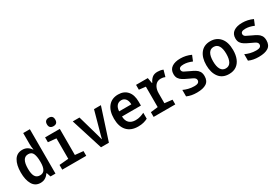

<svg xmlns="http://www.w3.org/2000/svg" viewBox="62 -1803 4116 2848"><g transform="rotate(-30 2120.0 -379.0)"><path d="M217 10Q127 10 82 -66.5Q37 -143 37 -270Q37 -400 83.5 -476Q130 -552 223 -552Q271 -552 307 -530.5Q343 -509 366 -473H370Q366 -496 363.5 -521.5Q361 -547 361 -569V-760H475V0H390L366 -71H361Q336 -34 300.5 -12Q265 10 217 10ZM265 -91Q321 -91 345 -133.5Q369 -176 369 -251V-269Q369 -351 348 -401.5Q327 -452 267 -452Q210 -452 183.5 -405Q157 -358 157 -267Q157 -176 183 -133.5Q209 -91 265 -91Z M802 -623Q768 -623 749 -641Q730 -659 730 -695Q730 -732 749 -750Q768 -768 802 -768Q836 -768 854.5 -750Q873 -732 873 -695Q873 -623 802 -623ZM591 0V-81L749 -95V-445L610 -459V-542H862V-95L1002 -81V0Z M1255 0 1084 -542H1199L1288 -230Q1297 -198 1306.5 -164.5Q1316 -131 1324 -99H1327Q1334 -131 1343.5 -164.5Q1353 -198 1362 -230L1448 -542H1566L1390 0Z M1889 10Q1767 10 1700 -62.5Q1633 -135 1633 -271Q1633 -403 1694 -477.5Q1755 -552 1864 -552Q1963 -552 2020 -488Q2077 -424 2077 -306V-240H1753Q1755 -165 1794.5 -128Q1834 -91 1903 -91Q1947 -91 1984 -102.5Q2021 -114 2054 -130V-28Q2022 -11 1981.5 -0.5Q1941 10 1889 10ZM1963 -327Q1962 -388 1935 -421.5Q1908 -455 1863 -455Q1816 -455 1787 -422.5Q1758 -390 1754 -327Z M2156 0V-81L2281 -96V-446L2168 -459V-542H2369L2386 -448H2392Q2413 -495 2447 -523.5Q2481 -552 2538 -552Q2562 -552 2586 -548Q2610 -544 2634 -534L2603 -424Q2571 -439 2530 -439Q2466 -439 2431 -390.5Q2396 -342 2396 -266V-96L2527 -81V0Z M2895 10Q2846 10 2804.5 2Q2763 -6 2725 -23V-134Q2759 -117 2807.5 -104.5Q2856 -92 2907 -92Q2957 -92 2976 -107Q2995 -122 2995 -147Q2995 -165 2984 -178Q2973 -191 2947 -204Q2921 -217 2875 -238Q2833 -257 2799.5 -277.5Q2766 -298 2747 -327Q2728 -356 2728 -401Q2728 -477 2782.5 -515Q2837 -553 2930 -553Q3025 -553 3111 -513L3073 -420Q3032 -437 2997.5 -445Q2963 -453 2927 -453Q2848 -453 2848 -405Q2848 -376 2878 -359.5Q2908 -343 2963 -318Q3006 -299 3040 -279Q3074 -259 3094 -228Q3114 -197 3114 -147Q3114 -64 3058 -27Q3002 10 2895 10Z M3446 10Q3334 10 3275 -67.5Q3216 -145 3216 -274Q3216 -402 3275 -477.5Q3334 -553 3443 -553Q3548 -553 3611 -480Q3674 -407 3674 -270Q3674 -186 3648.5 -123Q3623 -60 3572.5 -25Q3522 10 3446 10ZM3445 -87Q3502 -87 3530 -135Q3558 -183 3558 -272Q3558 -361 3529.5 -408Q3501 -455 3444 -455Q3388 -455 3360 -408Q3332 -361 3332 -272Q3332 -183 3360.5 -135Q3389 -87 3445 -87Z M3955 10Q3906 10 3864.5 2Q3823 -6 3785 -23V-134Q3819 -117 3867.5 -104.5Q3916 -92 3967 -92Q4017 -92 4036 -107Q4055 -122 4055 -147Q4055 -165 4044 -178Q4033 -191 4007 -204Q3981 -217 3935 -238Q3893 -257 3859.5 -277.5Q3826 -298 3807 -327Q3788 -356 3788 -401Q3788 -477 3842.5 -515Q3897 -553 3990 -553Q4085 -553 4171 -513L4133 -420Q4092 -437 4057.5 -445Q4023 -453 3987 -453Q3908 -453 3908 -405Q3908 -376 3938 -359.5Q3968 -343 4023 -318Q4066 -299 4100 -279Q4134 -259 4154 -228Q4174 -197 4174 -147Q4174 -64 4118 -27Q4062 10 3955 10Z"/></g></svg>

Font: Noto Sans Mono Condensed SemiBold
Style: Regular
Weight: 600
Width: 3
Designer: Monotype Design Team
Foundry: Monotype Imaging Inc.
Version: Version 2.014